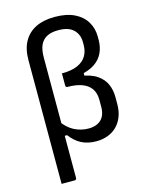

<svg xmlns="http://www.w3.org/2000/svg" viewBox="-139 -850 878 1135"><g transform="rotate(-15 300.0 -282.0)"><path d="M533.5 -171.1Q533.5 -128.8 520.9 -95.4Q508.2 -62 485.2 -38.5Q462.1 -15 429.8 -2.5Q397.4 10 358.1 10Q306.4 10 267.8 -9.7Q229.1 -29.3 199.4 -69.7H171.1V-165.3Q203.7 -117.8 244.9 -96.3Q286.2 -74.8 333.2 -74.8Q382.9 -74.8 410.3 -101.6Q437.6 -128.4 437.6 -180V-222.5Q437.6 -264.7 418.3 -291.6Q398.9 -318.5 362.9 -331.6Q326.8 -344.8 275.2 -344.8Q270.2 -344.8 267.2 -347.6Q264.2 -350.4 264.2 -355.8Q264.2 -359.4 264.2 -365Q264.2 -370.6 264.2 -377.8Q264.2 -385 264.2 -393.7Q264.2 -402.4 264.2 -411.5Q264.2 -420.6 264.2 -430.4Q322.8 -430.4 359.6 -446.5Q396.5 -462.5 414.2 -491.6Q432 -520.7 432 -559.6V-577.5Q432 -623.6 401.8 -653.2Q371.6 -682.7 309.6 -682.7Q276.7 -682.7 254.4 -675.1Q232.1 -667.4 216.6 -651.8Q205.1 -640.3 198.2 -624.9Q191.2 -609.5 188.1 -590Q184.9 -570.5 184.9 -545.9Q184.9 -494.5 184.9 -434.5Q184.9 -374.6 184.9 -309.8Q184.9 -244.9 184.9 -178.8Q184.9 -112.6 184.9 -48.1Q184.9 16.5 184.9 76.7Q184.9 137 184.9 189Q184.9 192 183.4 194.5Q181.9 197 179.7 198.5Q177.5 200 173.9 200Q153.1 200 133.6 200Q114.2 200 93.4 200Q93.4 175 93.4 150.3Q93.4 125.6 93.4 100.6Q93.4 5.5 93.4 -74.1Q93.4 -153.8 93.4 -228.1Q93.4 -302.5 93.4 -382.1Q93.4 -461.7 93.4 -556.8Q93.4 -625.4 119.1 -671.2Q144.7 -717.1 192.5 -740.6Q240.4 -764.1 308.3 -764.1Q380.6 -764.1 428.7 -740.6Q476.8 -717.1 501 -676.6Q525.2 -636.1 525.2 -586.5V-565.1Q525.2 -522.2 508.5 -486.4Q491.7 -450.6 455.8 -426.7Q420 -402.7 360.7 -393.1L389.1 -423.3V-359.1L360.7 -388.2Q427.2 -379.2 465 -353.7Q502.7 -328.1 518.1 -291.8Q533.5 -255.4 533.5 -215.3Z"/></g></svg>

Font: Recursive Sans Linear Light
Style: Regular
Weight: 300
Version: Version 1.085